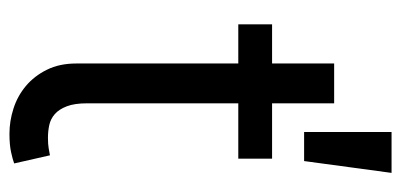

<svg xmlns="http://www.w3.org/2000/svg" viewBox="-240 -597 844 404"><g transform="rotate(90 182.0 -395.0)"><path d="M313.9 -474.4H197.4V-156.2Q197.4 -129.6 203.7 -113.5Q209.9 -97.3 220 -88.4Q230.1 -79.5 243.1 -76.7Q256 -73.9 269.9 -73.9Q283.7 -73.9 292.6 -75.5Q301.5 -77.1 306.8 -78.1L323.9 -2.8Q315.3 0.4 300.1 3.7Q284.8 7.1 261.4 7.1Q234.7 7.1 208.3 -1.4Q181.8 -9.9 160.9 -27.5Q139.9 -45.1 126.8 -71.6Q113.6 -98 113.6 -133.5V-474.4H31.2V-545.5H113.6V-676.1H197.4V-545.5H313.9ZM257.8 -796.9H343.8L318.9 -612.9H257.8Z"/></g></svg>

Font: Fast_Sans-Dotted
Style: Regular
Weight: 400
Version: Version 3.018